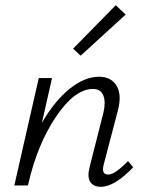

<svg xmlns="http://www.w3.org/2000/svg" viewBox="-20 -713 559 738"><path d="M463 -657 290 -499 261 -526 425 -693ZM472 -94 492 -70Q420 5 368 5Q339 5 327 -13.5Q315 -32 324 -69L378 -282Q387 -322 377 -346.5Q367 -371 337 -371Q267 -371 195 -264Q123 -157 88 -3L87 0H35L129 -413H180L141 -241Q190 -325 247.5 -371.5Q305 -418 361 -418Q407 -418 428 -383.5Q449 -349 433 -288L379 -82Q368 -42 396 -42Q422 -42 472 -94Z"/></svg>

Font: EauTestInfant Semilight
Style: Italic
Weight: 300
Italic angle: -12°
Designer: Christian Thalmann (Catharsis Fonts)
Version: Version 0.001;PS 000.001;hotconv 1.0.88;makeotf.lib2.5.64775